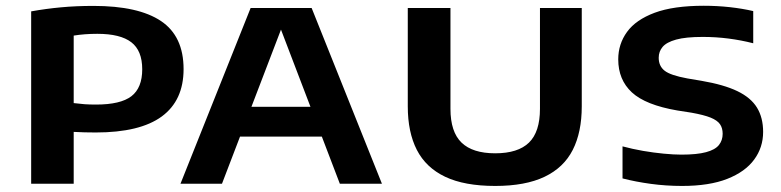

<svg xmlns="http://www.w3.org/2000/svg" viewBox="-20 -622 2645 650"><path d="M85.5 0V-583.5Q135.5 -592.5 186.5 -597.2Q237.5 -602 296.5 -602Q448.5 -602 525 -550.8Q601.5 -499.5 601.5 -388Q601.5 -282 527.8 -227.8Q454 -173.5 304 -173.5Q285 -173.5 265.8 -174Q246.5 -174.5 229.5 -175.5V0ZM305 -268Q388 -268 424.8 -296.2Q461.5 -324.5 461.5 -387.5Q461.5 -450.5 424.5 -479Q387.5 -507.5 309.5 -507.5Q287.5 -507.5 267.8 -506Q248 -504.5 229.5 -501.5V-273Q249 -270.5 266.2 -269.2Q283.5 -268 305 -268Z M591 0 828.5 -595H1035L1273 0H1130.5L923.5 -542H939L731.5 0ZM766.5 -159.5 800.5 -260.5H1062.5L1095.5 -159.5Z M1656.5 7.5Q1552.5 7.5 1487.2 -23.5Q1422 -54.5 1391.2 -114.5Q1360.5 -174.5 1360.5 -262V-595H1505V-253.5Q1505 -175.5 1542.5 -139.2Q1580 -103 1656.5 -103Q1733.5 -103 1770.8 -139.2Q1808 -175.5 1808 -253.5V-595H1949.5V-262Q1949.5 -174.5 1919 -114.5Q1888.5 -54.5 1823.5 -23.5Q1758.5 7.5 1656.5 7.5Z M2289 7.5Q2235 7.5 2183.5 0.5Q2132 -6.5 2087.5 -18V-126.5Q2121 -117.5 2157 -111.2Q2193 -105 2227 -101.8Q2261 -98.5 2287 -98.5Q2339.5 -98.5 2370.2 -106.8Q2401 -115 2413.8 -131Q2426.5 -147 2426.5 -169Q2426.5 -188.5 2417.5 -201.5Q2408.5 -214.5 2385.8 -223.8Q2363 -233 2321 -240.5L2273 -248Q2165.5 -266.5 2119.2 -309.2Q2073 -352 2073 -421Q2073 -473 2102.8 -514Q2132.5 -555 2196.2 -578.8Q2260 -602.5 2362.5 -602.5Q2407.5 -602.5 2450.5 -597.8Q2493.5 -593 2530 -584.5V-475.5Q2489 -486 2446.2 -491.5Q2403.5 -497 2359 -497Q2301.5 -497 2269 -488Q2236.5 -479 2223.2 -463.2Q2210 -447.5 2210 -426.5Q2210 -398.5 2229.8 -382.8Q2249.5 -367 2307 -356.5L2354.5 -348.5Q2430.5 -335.5 2476.2 -313.5Q2522 -291.5 2542.8 -257.5Q2563.5 -223.5 2563.5 -175.5Q2563.5 -123 2533.2 -81.8Q2503 -40.5 2442.2 -16.5Q2381.5 7.5 2289 7.5Z"/></svg>

Font: Encode Sans SC Expanded SemiBold
Style: Regular
Weight: 600
Width: 7
Designer: Multiple Designers
Foundry: Impallari Type
Version: Version 3.002